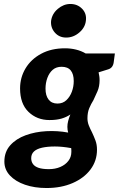

<svg xmlns="http://www.w3.org/2000/svg" viewBox="-20 -767 607 966"><path d="M214 179Q154 179 106 162.5Q58 146 30 116Q2 86 2 46Q2 -3 31.5 -36Q61 -69 109 -86.5Q157 -104 213 -107Q269 -110 323 -100Q321 -107 320 -114Q319 -121 319 -129Q319 -143 323 -158.5Q327 -174 334 -191Q315 -178 290 -170.5Q265 -163 229 -163Q166 -163 123.5 -204Q81 -245 81 -322Q81 -377 108.5 -423Q136 -469 187 -496.5Q238 -524 307 -524Q336 -524 362.5 -517.5Q389 -511 411 -498H558L552 -453Q548 -425 524 -418L476 -403Q478 -394 479.5 -384.5Q481 -375 481 -364Q481 -332 470.5 -308Q460 -284 450 -263Q438 -244 429 -222.5Q420 -201 420 -172Q420 -153 427 -135.5Q434 -118 443 -101Q452 -82 460 -61Q468 -40 468 -14Q468 42 435.5 85.5Q403 129 345.5 154Q288 179 214 179ZM226 84Q258 84 283.5 73Q309 62 324 42.5Q339 23 339 -3Q339 -3 339 -8.5Q339 -14 338.5 -19Q338 -24 337 -22Q293 -30 256 -30Q219 -30 192 -24Q165 -18 151 -5Q137 8 137 29Q137 46 146 58.5Q155 71 174.5 77.5Q194 84 226 84ZM269 -246Q296 -246 314 -263Q332 -280 341.5 -305.5Q351 -331 351 -359Q351 -394 336 -412.5Q321 -431 290 -431Q263 -431 245.5 -416Q228 -401 218.5 -375.5Q209 -350 209 -321Q209 -286 224.5 -266Q240 -246 269 -246ZM313 -578Q278 -578 256 -603Q234 -628 237 -662Q242 -698 271 -722.5Q300 -747 334 -747Q370 -747 393.5 -722.5Q417 -698 412 -662Q408 -628 378.5 -603Q349 -578 313 -578Z"/></svg>

Font: Aleo ExtraBold
Style: Italic
Weight: 800
Italic angle: -7°
Designer: Alessio Laiso
Foundry: Alessio Laiso
Version: Version 2.001;gftools[0.9.29]